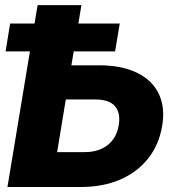

<svg xmlns="http://www.w3.org/2000/svg" viewBox="-20 -748 707 768"><path d="M265.6 -486.8H376Q465.8 -486.8 526.9 -457.5Q587.9 -428.2 614.5 -374Q641.1 -319.8 628.9 -246.1Q616.7 -170.4 573.5 -115.2Q530.3 -60.1 461.4 -30Q392.6 0 302.2 0H9.8L130.4 -727.5H305.7ZM243.2 -350.1 208.5 -139.6H318.8Q375 -139.6 410.9 -168Q446.8 -196.3 455.1 -248Q462.9 -296.4 439.9 -323.2Q417 -350.1 360.4 -350.1ZM2.4 -542.5 20.5 -653.8H459L440.4 -542.5Z"/></svg>

Font: Inter Extra Bold
Style: Italic
Weight: 800
Italic angle: -9.39999°
Designer: Rasmus Andersson
Foundry: rsms
Version: Version 4.000;git-3c8e0fc